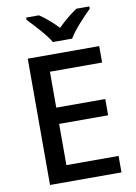

<svg xmlns="http://www.w3.org/2000/svg" viewBox="-101 -1005 756 1069"><g transform="rotate(-10 277.5 -470.5)"><path d="M247 -781H356C381 -826 443 -890 481 -928V-941H408C373 -918 336 -887 300 -852C267 -887 231 -918 196 -941H124V-928C160 -890 221 -826 247 -781ZM497 0V-93H202V-326H479V-418H202V-621H497V-714H93V0Z"/></g></svg>

Font: Noto Sans Lao UI Med
Style: Regular
Weight: 500
Designer: Monotype Design Team
Foundry: Monotype Imaging Inc.
Version: Version 2.000